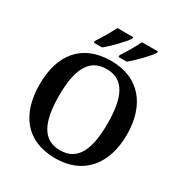

<svg xmlns="http://www.w3.org/2000/svg" viewBox="-211 -1088 1192 1255"><g transform="rotate(30 385.0 -460.5)"><path d="M412 -784V-771H474C519 -807 596 -886 617 -921V-931H497C476 -886 440 -827 412 -784ZM226 -784V-771H288C333 -807 410 -886 431 -921V-931H311C290 -886 254 -827 226 -784ZM385 10C597 10 714 -137 714 -358C714 -580 597 -725 386 -725C163 -725 55 -580 55 -359C55 -137 163 10 385 10ZM385 -51C252 -51 202 -164 202 -358C202 -552 252 -664 386 -664C519 -664 568 -552 568 -358C568 -164 519 -51 385 -51Z"/></g></svg>

Font: Noto Serif Ethiopic SemiBold
Style: Regular
Weight: 600
Designer: Monotype Design Team
Foundry: Monotype Imaging Inc.
Version: Version 2.102